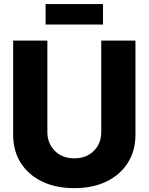

<svg xmlns="http://www.w3.org/2000/svg" viewBox="-20 -931 745 962"><path d="M352.5 11.7Q259.3 11.7 190.4 -21.7Q121.6 -55.2 83.7 -115.2Q45.9 -175.3 45.9 -255.9V-727.5H217.3V-270Q217.3 -212.9 254.6 -175.3Q292 -137.7 352.5 -137.7Q413.1 -137.7 450.2 -175Q487.3 -212.4 487.3 -270V-727.5H658.7V-255.9Q658.7 -175.8 620.6 -115.5Q582.5 -55.2 513.7 -21.7Q444.8 11.7 352.5 11.7ZM496.1 -910.6V-808.1H208.5V-910.6Z"/></svg>

Font: Inter Display ExtraBold
Style: Regular
Weight: 800
Designer: Rasmus Andersson
Foundry: rsms
Version: Version 4.000;git-a52131595